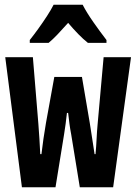

<svg xmlns="http://www.w3.org/2000/svg" viewBox="-20 -786 570 806"><path d="M72 0 2 -546H118L141 -267Q144 -233 145.5 -203Q147 -173 149 -139H154Q158 -173 162.5 -204Q167 -235 173 -270L208 -463H324L357 -269Q362 -238 367 -204.5Q372 -171 377 -139H381Q384 -171 385.5 -203Q387 -235 390 -267L415 -546H530L455 0H315L279 -221Q274 -247 271.5 -267Q269 -287 266 -312H261Q258 -286 255.5 -266Q253 -246 249 -222L213 0ZM105 -618Q121 -638 140.5 -665Q160 -692 177.5 -719Q195 -746 205 -766H327Q344 -733 372 -693Q400 -653 427 -618V-606H349Q329 -622 308.5 -643Q288 -664 266 -690Q243 -664 222 -642Q201 -620 184 -606H105Z"/></svg>

Font: Noto Sans Mono Condensed
Style: Bold
Weight: 700
Width: 3
Designer: Monotype Design Team
Foundry: Monotype Imaging Inc.
Version: Version 2.014